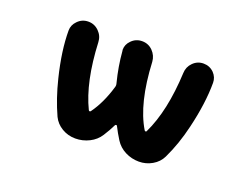

<svg xmlns="http://www.w3.org/2000/svg" viewBox="-86 -730 1173 892"><g transform="rotate(20 500.0 -283.5)"><path d="M659.2 -17.6Q623 -17.6 591.3 -33.7Q559.6 -49.8 541 -79.1Q522.5 -108.4 506.8 -139.6Q505.9 -141.6 502.9 -141.6Q500 -141.6 498 -139.6Q483.4 -109.4 463.9 -79.1Q445.3 -49.8 413.1 -33.7Q380.9 -17.6 344.7 -17.6Q308.6 -17.6 278.3 -35.6Q248 -53.7 233.4 -84Q198.2 -161.1 175.8 -252.9Q144.5 -379.9 144.5 -478.5Q144.5 -505.9 165 -526.4Q186.5 -548.8 217.8 -548.8Q248 -548.8 270 -526.9Q292 -504.9 293 -474.6Q301.8 -281.2 359.4 -163.1Q361.3 -159.2 364.7 -159.2Q368.2 -159.2 370.1 -162.1Q412.1 -219.7 437.5 -305.7Q440.4 -314.5 437.5 -324.2Q418 -400.4 412.1 -474.6Q411.1 -477.5 411.1 -480.5Q411.1 -506.8 430.7 -526.4Q452.1 -548.8 483.4 -548.8Q514.6 -548.8 536.1 -526.9Q557.6 -504.9 559.6 -474.6Q569.3 -272.5 635.7 -163.1Q637.7 -160.2 641.1 -160.2Q644.5 -160.2 645.5 -163.1Q704.1 -284.2 712.9 -475.6Q713.9 -505.9 735.4 -527.3Q756.8 -548.8 787.1 -548.8Q817.4 -548.8 838.9 -527.3Q858.4 -506.8 858.4 -479.5Q858.4 -378.9 828.1 -252Q806.6 -160.2 769.5 -83Q754.9 -52.7 724.6 -35.2Q694.3 -17.6 659.2 -17.6Z"/></g></svg>

Font: Rounded-X Mgen+ 1mn bold
Style: Bold
Weight: 700
Designer: [Source Han Sans]
Ryoko NISHIZUKA  (kana & ideographs); Paul D. Hunt (Latin, Greek & Cyrillic); Wenlong ZHANG  (bopomofo
Version: Version 1.059.20150602